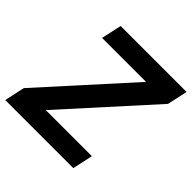

<svg xmlns="http://www.w3.org/2000/svg" viewBox="-198 -870 1025 1025"><g transform="rotate(45 314.0 -357.5)"><path d="M-13 0 12 -115 450 -600H118L143 -715H641L616 -600L178 -115H526L501 0Z"/></g></svg>

Font: Wix Madefor Text
Style: Bold Italic
Weight: 700
Italic angle: -12°
Designer: Dalton Maag Ltd
Foundry: Dalton Maag Ltd
Version: Version 3.100